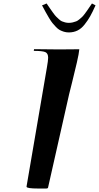

<svg xmlns="http://www.w3.org/2000/svg" viewBox="-20 -1084 569 1104"><path d="M221.7 -1053.2 248 -1064Q262.2 -1043.5 268.1 -1034.7Q273.9 -1025.9 285.2 -1010.5Q296.4 -995.1 302.5 -989Q308.6 -982.9 318.4 -973.9Q328.1 -964.8 335.9 -961.4Q343.8 -958 354.2 -955.3Q364.7 -952.6 376 -952.6Q387.7 -952.6 398.7 -955.3Q409.7 -958 418 -961.2Q426.3 -964.4 435.8 -972.4Q445.3 -980.5 450.9 -985.4Q456.5 -990.2 466.1 -1002.9Q475.6 -1015.6 479.5 -1021.2Q483.4 -1026.9 494.1 -1042.5Q504.9 -1058.1 508.8 -1064L529.3 -1053.2Q512.2 -1014.6 498.5 -990.5Q484.9 -966.3 466.3 -942.9Q447.8 -919.4 425.3 -908.4Q402.8 -897.5 375.5 -897.5Q360.8 -897.5 347.4 -901.6Q334 -905.8 323.5 -911.4Q313 -917 301.3 -929.4Q289.6 -941.9 281.7 -951.4Q273.9 -960.9 261.7 -981.2Q249.5 -1001.5 242.7 -1014.2Q235.8 -1026.9 221.7 -1053.2ZM175.8 -801.3 319.8 -799.8 436 -800.8Q434.1 -776.9 422.1 -724.9Q410.2 -672.9 394.5 -610.4Q378.9 -547.9 377.4 -542L256.3 -5.4Q254.9 0 246.6 0H199.7Q132.8 0 132.8 -10.3V-12.7Q133.3 -15.1 133.3 -15.6L249.5 -694.8Q256.8 -736.3 256.8 -752Q256.8 -777.3 240.5 -784.4Q224.1 -791.5 174.3 -791.5Z"/></svg>

Font: QumpellkaNo12
Style: Regular
Weight: 500
Designer: gluk (gluksza@wp.pl)
Foundry: gluk (gluksza@wp.pl)
Version: Version 00.480